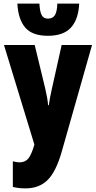

<svg xmlns="http://www.w3.org/2000/svg" viewBox="-20 -802 531 1062"><path d="M121 240Q102 240 84.5 238Q67 236 51 232V90Q71 96 88 96Q118 96 135.5 76Q153 56 169 2L170 -3L2 -553H172L230 -313Q236 -288 240.5 -262.5Q245 -237 246 -220H250Q252 -237 256 -258.5Q260 -280 267 -311L321 -553H489L322 35Q290 148 243 194Q196 240 121 240ZM245 -604Q159 -604 120 -649Q81 -694 76 -782H198Q200 -740 210 -719.5Q220 -699 245 -699Q273 -699 284.5 -719.5Q296 -740 297 -782H418Q414 -695 372.5 -649.5Q331 -604 245 -604Z"/></svg>

Font: Noto Sans ExtraCondensed Black
Style: Regular
Weight: 900
Width: 2
Designer: Monotype Design Team
Foundry: Monotype Imaging Inc.
Version: Version 2.013; ttfautohint (v1.8.4.7-5d5b)